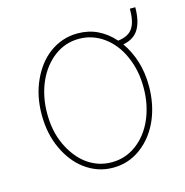

<svg xmlns="http://www.w3.org/2000/svg" viewBox="-93 -683 751 781"><g transform="rotate(-15 282.0 -292.5)"><path d="M93.8 -415.8Q107.6 -446 127.1 -471.4Q146.7 -496.8 171.5 -515.1Q196.4 -533.4 226 -543.7Q255.7 -554 289.8 -554Q336.3 -554 374.3 -535.5Q412.3 -517 442.5 -482.6Q464.8 -485.4 480.1 -493.3Q495.4 -501.1 504.6 -514.9Q513.8 -528.8 517.9 -548.8Q522 -568.9 522 -595.9H544.7Q544.7 -538.4 524.9 -504.8Q505 -471.2 458.8 -462.4Q485.4 -424.7 500.5 -377Q515.6 -329.2 515.6 -271.3Q515.6 -236.2 509.2 -201.5Q502.8 -166.9 489.5 -134.9Q476.2 -103 455.3 -75.1Q434.3 -47.2 405.2 -25.9Q354 11.4 289.8 11.4Q255.7 11.4 226 0.9Q196.4 -9.6 171.5 -28.1Q146.7 -46.5 127.1 -71.9Q107.6 -97.3 93.8 -127.1Q63.9 -191.1 63.9 -271.3Q63.9 -351.6 93.8 -415.8ZM113.3 -138.5Q126.8 -109.4 145.1 -85.8Q163.4 -62.1 185.7 -45.6Q208.1 -29.1 234.4 -20.2Q260.7 -11.4 289.8 -11.4Q347.7 -11.4 393.8 -45.5Q416.9 -62.5 435.2 -85.9Q453.5 -109.4 466.3 -138.3Q479 -167.3 486 -200.8Q492.9 -234.4 492.9 -271.3Q492.9 -308.9 486.3 -341.4Q479.8 -373.9 466.3 -404.1Q453.5 -433.6 435 -457Q416.5 -480.5 393.8 -497Q371.1 -513.5 344.8 -522.4Q318.5 -531.2 289.8 -531.2Q232.2 -531.2 186.4 -497.2Q163.4 -480.1 144.9 -456.5Q126.4 -432.9 113.5 -403.9Q100.5 -375 93.6 -341.6Q86.6 -308.2 86.6 -271.3Q86.6 -233.7 93 -201.2Q99.4 -168.7 113.3 -138.5Z"/></g></svg>

Font: Inter P Thin
Style: Regular
Weight: 100
Designer: Rasmus Andersson
Foundry: rsms
Version: Version 3.018;git-588b23468